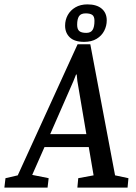

<svg xmlns="http://www.w3.org/2000/svg" viewBox="-68 -856 619 876"><path d="M-48 0 -43 -43 13 -56 286 -654H344L457 -56L518 -43L514 0H285L289 -43L359 -56L337 -185H135L79 -58L154 -43L149 0ZM161 -244H326L285 -486L282 -516H279L267 -486ZM316 -665Q272 -665 250.5 -685.5Q229 -706 229 -739Q229 -765 241 -787Q253 -809 276 -822.5Q299 -836 331 -836Q373 -836 396 -816.5Q419 -797 419 -763Q419 -738 407.5 -715.5Q396 -693 373 -679Q350 -665 316 -665ZM326 -706Q346 -706 354.5 -719.5Q363 -733 363 -761Q363 -781 353 -788Q343 -795 323 -795Q301 -795 292.5 -782Q284 -769 284 -743Q284 -723 293.5 -714.5Q303 -706 326 -706Z"/></svg>

Font: Faustina Medium
Style: Italic
Weight: 500
Italic angle: -8°
Designer: Alfonso Garcia
Foundry: http://www.omnibus-type.com
Version: Version 1.200